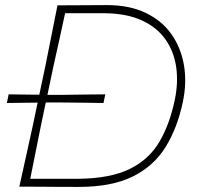

<svg xmlns="http://www.w3.org/2000/svg" viewBox="-20 -734 779 755"><path d="M56 0Q69.5 -61.5 82 -117.2Q94.5 -173 108.5 -238L128 -330.5Q98 -330 69 -329.8Q40 -329.5 7 -329L14 -363Q47 -362.5 76 -362.2Q105 -362 134.5 -361.5L158 -472.5Q171.5 -539.5 182.8 -596.5Q194 -653.5 206 -713Q267 -713 310.2 -713.5Q353.5 -714 400 -714Q489.5 -714 553.2 -683.2Q617 -652.5 654.5 -599Q692 -545.5 703.5 -477Q715 -408.5 699 -333Q677.5 -231 631.2 -156Q585 -81 502.2 -40Q419.5 1 289 1Q245 1 208.2 0.8Q171.5 0.5 135.2 0.2Q99 0 56 0ZM99 -31H290Q415 -32.5 490.5 -69.8Q566 -107 606.5 -175.8Q647 -244.5 667 -340Q681.5 -408 673 -469Q664.5 -530 631.5 -577.8Q598.5 -625.5 539 -653.2Q479.5 -681 392 -682H236Q225 -631 214.2 -581.8Q203.5 -532.5 190.5 -475L166.5 -361Q174 -361 181 -361H227Q271.5 -362 310 -362.2Q348.5 -362.5 394 -363L387 -329Q341.5 -330 303 -330.2Q264.5 -330.5 221 -331H175Q167.5 -331 160 -331L140.5 -238Q129.5 -182 119.2 -131.8Q109 -81.5 99 -31Z"/></svg>

Font: Commissioner Loud Thin
Style: Italic
Weight: 100
Italic angle: -12°
Designer: Kostas Bartsokas
Foundry: Kostas Bartsokas
Version: Version 1.000; ttfautohint (v1.8.3)